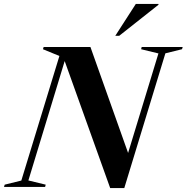

<svg xmlns="http://www.w3.org/2000/svg" viewBox="-64 -955 953 981"><path d="M781 -682.5 571 6H499L266.5 -643L81 -33L169.5 -11.5L166.5 0H-43.5L-40 -11.5L45 -32.5L239.5 -669L155.5 -703.5L159 -715H398L590.5 -173.5L745.5 -682L657 -703.5L660 -715H869.5L866 -703.5ZM525 -772 630 -935H746L745.5 -930.5L545 -772Z"/></svg>

Font: Newsreader Display SemiBold
Style: Italic
Weight: 600
Italic angle: -17°
Designer: Hugues Gentile
Foundry: Production Type
Version: Version 1.001